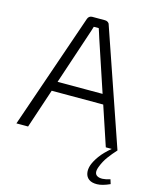

<svg xmlns="http://www.w3.org/2000/svg" viewBox="-131 -779 877 1081"><g transform="rotate(15 307.5 -238.0)"><path d="M345 -690Q354 -690 361.5 -685Q369 -680 371 -671L602 0H534L340 -582Q336 -596 331 -610.5Q326 -625 322 -638H293Q289 -625 284.5 -610.5Q280 -596 275 -582L81 0H13L244 -671Q247 -680 254 -685Q261 -690 270 -690ZM482 -286V-229H132V-286ZM571 -2 602 0Q578 26 557 54.5Q536 83 523 118Q508 158 532 170.5Q556 183 606 167L614 193Q570 213 539.5 213.5Q509 214 492 201.5Q475 189 471 167Q467 145 476 119Q485 94 507 63.5Q529 33 571 -2Z"/></g></svg>

Font: Exo 2 Light
Style: Regular
Weight: 300
Designer: Natanael Gama
Foundry: Natanael Gama
Version: Version 2.010